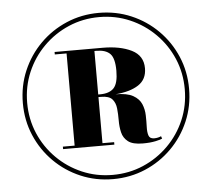

<svg xmlns="http://www.w3.org/2000/svg" viewBox="-54 -818 976 886"><g transform="rotate(-5 434.5 -375.0)"><path d="M435 10Q355 10 285.2 -19.8Q215.5 -49.5 162.5 -102.5Q109.5 -155.5 79.8 -225.2Q50 -295 50 -375Q50 -455 79.8 -524.8Q109.5 -594.5 162.5 -647.5Q215.5 -700.5 285.2 -730.2Q355 -760 435 -760Q515 -760 584.8 -730.2Q654.5 -700.5 707.5 -647.5Q760.5 -594.5 790.2 -524.8Q820 -455 820 -375Q820 -295 790.2 -225.2Q760.5 -155.5 707.5 -102.5Q654.5 -49.5 584.8 -19.8Q515 10 435 10ZM435 -9.5Q510.5 -9.5 576.8 -38Q643 -66.5 693.2 -116.8Q743.5 -167 771.8 -233.2Q800 -299.5 800 -375Q800 -450.5 771.8 -516.8Q743.5 -583 693.2 -633.2Q643 -683.5 576.8 -712Q510.5 -740.5 435 -740.5Q359.5 -740.5 293.2 -712Q227 -683.5 176.8 -633.2Q126.5 -583 98.2 -516.8Q70 -450.5 70 -375Q70 -299.5 98.2 -233.2Q126.5 -167 176.8 -116.8Q227 -66.5 293.2 -38Q359.5 -9.5 435 -9.5ZM586 -142Q539 -142 517.5 -158.8Q496 -175.5 489.8 -201.8Q483.5 -228 483.8 -257.5Q484 -287 481.2 -313.2Q478.5 -339.5 463.8 -356.2Q449 -373 412 -373H400V-159.5H454V-148H216.5V-159.5H271V-586.5H216.5V-598H439Q520 -598 572.8 -571.8Q625.5 -545.5 625.5 -487Q625.5 -435.5 586.5 -410Q547.5 -384.5 479.5 -379Q533 -379 560.8 -363.2Q588.5 -347.5 599 -322.8Q609.5 -298 610.2 -270Q611 -242 610 -217.2Q609 -192.5 614.2 -176.8Q619.5 -161 639.5 -161Q649 -161 657.5 -163Q666 -165 672 -168L676 -156.5Q669 -152.5 644.5 -147.2Q620 -142 586 -142ZM400 -385H409Q452 -385 472.5 -407Q493 -429 493 -487Q493 -545 472.5 -565.8Q452 -586.5 409 -586.5H400Z"/></g></svg>

Font: Bodoni Moda 11pt Black
Style: Regular
Weight: 900
Designer: Owen Earl
Foundry: indestructible type
Version: Version 2.004